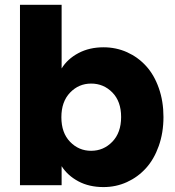

<svg xmlns="http://www.w3.org/2000/svg" viewBox="-20 -760 719 788"><path d="M232.9 -479Q256.8 -518.1 301.8 -542Q346.7 -565.9 404.8 -565.9Q456.5 -565.9 501.5 -545.7Q546.4 -525.4 579.6 -489Q612.8 -452.6 631.8 -398.4Q650.9 -344.2 650.9 -279.8Q650.9 -215.3 631.6 -160.9Q612.3 -106.4 579.1 -69.8Q545.9 -33.2 501 -12.7Q456.1 7.8 404.8 7.8Q345.7 7.8 301.5 -15.9Q257.3 -39.6 232.9 -78.1V0H62V-740.2H232.9ZM354 -417Q303.2 -417 267.6 -379.9Q231.9 -342.8 231.9 -278.8Q231.9 -214.8 267.6 -178Q303.2 -141.1 354 -141.1Q405.3 -141.1 441.2 -178.5Q477.1 -215.8 477.1 -279.8Q477.1 -343.8 441.2 -380.4Q405.3 -417 354 -417Z"/></svg>

Font: SVN-Poppins
Style: Bold
Weight: 700
Designer: Ninad Kale (Devanagari), Jonny Pinhorn (Latin)
Foundry: Indian Type Foundry
Version: Version 3.200;PS 1.000;hotconv 16.6.54;makeotf.lib2.5.65590